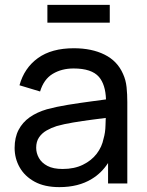

<svg xmlns="http://www.w3.org/2000/svg" viewBox="-20 -753 602 788"><path d="M174.5 -660V-733H430.5V-660ZM223.5 15Q163 15 122.2 -7.2Q81.5 -29.5 60.8 -66Q40 -102.5 40 -146Q40 -188.5 56.2 -219.8Q72.5 -251 102 -271.8Q131.5 -292.5 172.5 -304.5Q211 -315 258.8 -322.8Q306.5 -330.5 355.5 -337Q386.5 -341 415 -345Q413 -406 386 -437.5Q356 -472 282 -472Q233 -472 196.2 -449.8Q159.5 -427.5 144.5 -377.5L60 -403Q79.5 -474 135.5 -514.5Q191.5 -555 283 -555Q356.5 -555 409.2 -528.8Q462 -502.5 485 -449.5Q496.5 -424.5 499.5 -395.2Q502.5 -366 502.5 -334V0H423.5V-84Q396.5 -42.5 356.5 -18.5Q302 15 223.5 15ZM237 -59.5Q285 -59.5 320.2 -76.8Q355.5 -94 377 -122.2Q398.5 -150.5 405 -184Q412.5 -209 413 -239.5Q413.5 -256.5 414 -269Q386.5 -265.5 359.5 -262Q317.5 -256.5 280 -250.2Q242.5 -244 212.5 -235.5Q190.5 -228.5 171.2 -217.5Q152 -206.5 140.2 -189.2Q128.5 -172 128.5 -146.5Q128.5 -124.5 139.8 -104.5Q151 -84.5 174.8 -72Q198.5 -59.5 237 -59.5Z"/></svg>

Font: Cns Manrope Med
Style: Regular
Weight: 500
Designer: Mikhail Sharanda
Foundry: Mikhail Sharanda
Version: Version 4.504